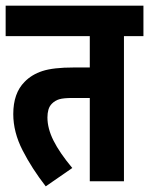

<svg xmlns="http://www.w3.org/2000/svg" viewBox="-20 -642 528 680"><path d="M419 -514V0H298V-295H237Q205 -295 190 -290.5Q175 -286 164 -275Q155 -266 151.5 -253.5Q148 -241 148 -226Q148 -187 169.5 -144Q191 -101 236 -47L142 18Q93 -45 60 -109.5Q27 -174 27 -238Q27 -312 67 -352Q92 -378 130.5 -390.5Q169 -403 241 -403H298V-514H0V-622H488V-514Z"/></svg>

Font: Noto Sans Devanagari UI ExtraCondensed
Style: Bold
Weight: 700
Width: 2
Designer: Jelle Bosma - Monotype Design Team
Foundry: Monotype Imaging Inc.
Version: Version 2.004